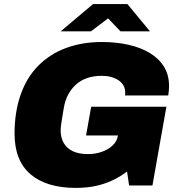

<svg xmlns="http://www.w3.org/2000/svg" viewBox="-20 -905 873 937"><path d="M350 12Q207 12 129 -54.5Q51 -121 51 -253Q51 -306 58.5 -353.5Q66 -401 80 -441Q110 -527 167 -584.5Q224 -642 303 -671Q382 -700 477 -700Q547 -700 607 -686.5Q667 -673 711.5 -646Q756 -619 780.5 -579Q805 -539 805 -485Q805 -474 804 -462.5Q803 -451 801 -439H590Q591 -443 591 -446.5Q591 -450 591 -454Q591 -473 582.5 -488Q574 -503 558 -513.5Q542 -524 521.5 -529.5Q501 -535 477 -535Q438 -535 406.5 -524.5Q375 -514 351.5 -493Q328 -472 312.5 -443Q297 -414 291 -376Q286 -346 283 -327.5Q280 -309 278.5 -298Q277 -287 276.5 -281Q276 -275 276 -270Q276 -233 291 -207Q306 -181 335.5 -167Q365 -153 410 -153Q445 -153 476.5 -164Q508 -175 529.5 -195Q551 -215 555 -241L556 -244H400L425 -384H792L724 0H610L600 -68Q566 -42 527 -24Q488 -6 444.5 3Q401 12 350 12ZM276 -752 434 -885H602L712 -752H568L483 -841H541L424 -752Z"/></svg>

Font: Archivo SemiBold Black
Style: Italic
Weight: 900
Italic angle: -10°
Version: Version 2.001